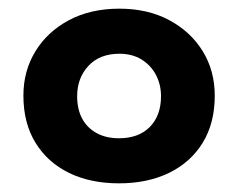

<svg xmlns="http://www.w3.org/2000/svg" viewBox="-20 -722 550 443"><path d="M254.5 -299Q188.5 -299 139 -323.2Q89.5 -347.5 61.8 -392.8Q34 -438 34 -501.5Q34 -558.5 61.8 -603.8Q89.5 -649 139.2 -675.5Q189 -702 255.5 -702Q321 -702 370.5 -675.5Q420 -649 447.8 -603.8Q475.5 -558.5 475.5 -501.5Q475.5 -438 447.8 -392.8Q420 -347.5 370.2 -323.2Q320.5 -299 254.5 -299ZM254.5 -403Q300 -403 325.8 -429.2Q351.5 -455.5 351.5 -500Q351.5 -527 339.8 -549.2Q328 -571.5 306.5 -584.8Q285 -598 255.5 -598Q210 -598 184 -570Q158 -542 158 -500Q158 -470 169.5 -448.5Q181 -427 202.8 -415Q224.5 -403 254.5 -403Z"/></svg>

Font: Commissioner Thin
Style: Bold
Weight: 700
Version: Version 1.001;gftools[0.9.23]